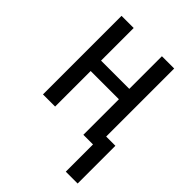

<svg xmlns="http://www.w3.org/2000/svg" viewBox="-209 -640 928 928"><g transform="rotate(45 255.0 -175.5)"><path d="M410 186V0H344V-243H151V0H68V-537H151V-314H344V-537H428V-72H491V186Z"/></g></svg>

Font: Avrile Sans Condensed
Style: Regular
Weight: 400
Width: 3
Designer: Monotype Design Team
Foundry: Monotype Imaging Inc.
Version: Version 2.001;September 10, 2019;FontCreator 11.5.0.2425 64-